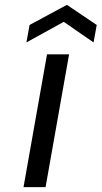

<svg xmlns="http://www.w3.org/2000/svg" viewBox="-20 -772 419 792"><path d="M243 -682 89 -597 102 -669 256 -752 379 -669 366 -597ZM265 -548 168 0H77L174 -548Z"/></svg>

Font: Fz Poppins
Style: Italic
Weight: 400
Italic angle: -10°
Designer: Ninad Kale (Devanagari), Jonny Pinhorn (Latin)
Foundry: Indian Type Foundry
Version: Vit hóa bi Vntype.Com & FontZin.Com